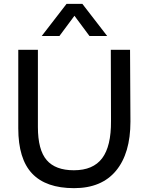

<svg xmlns="http://www.w3.org/2000/svg" viewBox="-20 -969 772 998"><path d="M556 -710H656L658 -337Q658 -172 583 -81.5Q508 9 365 9Q219 9 147 -67Q75 -143 75 -302V-710H177V-309Q177 -190 222.5 -137Q268 -84 364 -84Q464 -84 511 -146.5Q558 -209 557 -340ZM537 -782H445L367 -887L289 -782H197L326 -949H408Z"/></svg>

Font: Livvic Medium
Style: Regular
Weight: 500
Designer: Jacques Le Bailly, Baron von Fonthausen
Version: Version 1.001; ttfautohint (v1.8.2)